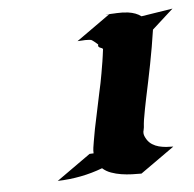

<svg xmlns="http://www.w3.org/2000/svg" viewBox="-40 -720 518 512"><g transform="rotate(-5 219.5 -464.0)"><path d="M185.5 -312Q188 -312 190.7 -312.3Q193.4 -312.5 196.3 -312.5Q195.8 -319.8 197 -327.9Q198.2 -335.9 199.7 -344.7Q205.1 -377.4 212.2 -408.9Q219.2 -440.4 225.6 -472.7Q231.4 -497.6 235.8 -523.4Q237.3 -532.2 238.5 -539.6Q239.7 -546.9 241 -554.2Q242.2 -561.5 243.2 -569.3Q244.1 -577.1 245.6 -587.4Q244.6 -588.4 244.4 -588.9Q244.1 -589.4 243.2 -589.8L240.7 -590.8Q231 -593.8 233.9 -600.6L229.5 -604.5Q227.1 -606.9 224.6 -608.6Q222.2 -610.4 219.7 -612.3Q219.2 -612.3 218.8 -612.8Q218.3 -613.3 216.3 -614.3Q213.9 -614.7 211.7 -615Q209.5 -615.2 207 -615.2Q200.2 -615.7 193.4 -615Q186.5 -614.3 179.7 -614.3L269 -677.7Q266.6 -677.2 264.9 -677.2Q263.2 -677.2 261.2 -677.2Q258.8 -677.2 262.5 -677.5Q266.1 -677.7 269.5 -678.2L270.5 -678.7Q272.5 -678.7 275.4 -679Q278.3 -679.2 280.3 -679.2Q282.7 -679.2 285.2 -679.4Q287.6 -679.7 290 -679.7Q298.8 -680.2 305.7 -679.9Q312.5 -679.7 320.8 -678.7Q341.8 -675.8 355.5 -665.5L439.5 -678.7L382.8 -627.4Q376 -581.5 367.2 -536.6Q358.4 -491.7 348.6 -446.3Q345.7 -432.1 343 -418.2Q340.3 -404.3 337.9 -389.6Q336.9 -384.8 336.7 -380.1Q336.4 -375.5 335.9 -370.1L334.5 -362.3Q334.5 -361.8 334.2 -361.3Q334 -360.8 334 -359.9Q333.5 -358.9 333.5 -358.4Q333 -352.1 335 -347.2Q336.9 -342.3 340.3 -336.9Q345.7 -328.6 353.8 -323.5Q361.8 -318.4 371.3 -315.9Q380.9 -313.5 390.6 -312.7Q400.4 -312 409.7 -312L318.8 -247.6Q307.1 -247.6 293.2 -248Q279.3 -248.5 265.1 -250.7Q251 -252.9 238 -257.6Q225.1 -262.2 215.3 -271Q158.7 -249.5 94.7 -247.6ZM223.6 -611.8 219.2 -613.3Q221.2 -612.8 222.9 -612.1Q224.6 -611.3 223.6 -611.8ZM212.9 -615.7Q212.4 -616.2 212.4 -616.2Z"/></g></svg>

Font: Autopia Bold Italic
Style: Bold Italic
Weight: 700
Italic angle: -104°
Designer: Antoine Gelgon
Foundry: Antoine Gelgon
Version: V.1.0